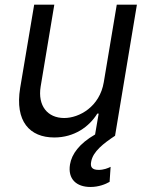

<svg xmlns="http://www.w3.org/2000/svg" viewBox="-20 -565 621 799"><path d="M458.8 0 549.7 -545.5H465.9L411.9 -223C394.9 -120.7 309.7 -73.9 247.2 -73.9C177.6 -73.9 136.4 -125 149.1 -204.5L206 -545.5H122.2L63.9 -198.9C41.2 -59.7 103.7 7.1 206 7.1C288.4 7.1 350.9 -36.9 384.9 -92.3H390.6L375.7 -5.3C309.7 32.7 278.4 76.3 271.3 119.3C261.4 180.4 298.3 213.1 356.5 213.1C390.6 213.1 419 201.7 436.1 191.8L440.3 129.3C429 134.9 411.9 142 390.6 142C362.2 142 355.1 129.3 359.4 108C366.5 65.3 411.9 31.2 458.8 0Z"/></svg>

Font: TID UI
Style: Italic
Weight: 400
Italic angle: -9.39999°
Designer: The TID Project Authors
Foundry: Bakken & Bæck
Version: Version 1.001;hotconv 1.0.109;makeotfexe 2.5.65596